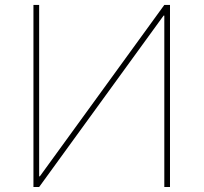

<svg xmlns="http://www.w3.org/2000/svg" viewBox="-20 -747 813 767"><path d="M113.6 -727.3V0H136.4L633.5 -684.7H636.4V0H659.1V-727.3H636.4L139.2 -42.6H136.4V-727.3Z"/></svg>

Font: Inter Thin BETA
Style: Regular
Weight: 100
Designer: Rasmus Andersson
Foundry: rsms
Version: Version 3.011;git-f93a4a705